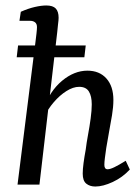

<svg xmlns="http://www.w3.org/2000/svg" viewBox="-20 -674 512 701"><path d="M328 7Q308 7 295 -3.5Q282 -14 282 -40Q282 -56 285 -78.5Q288 -101 293 -128Q296 -153 301.5 -182.5Q307 -212 311 -241.5Q315 -271 315 -293Q315 -323 304.5 -340Q294 -357 269 -357Q247 -357 222.5 -341.5Q198 -326 176.5 -301Q155 -276 142 -248L137 -274Q162 -342 206.5 -379Q251 -416 299 -416Q343 -416 368.5 -387.5Q394 -359 394 -309Q394 -284 389 -253.5Q384 -223 378 -191.5Q372 -160 368 -134Q365 -113 363 -97.5Q361 -82 361 -72Q361 -56 373 -56Q382 -56 397.5 -63.5Q413 -71 439 -87L454 -55Q427 -26 391.5 -9.5Q356 7 328 7ZM44 0 109 -517Q111 -533 113 -550Q115 -567 115 -575Q115 -587 108 -592.5Q101 -598 90 -598H51L56 -631Q83 -643 107 -648.5Q131 -654 149 -654Q173 -654 183.5 -643Q194 -632 194 -609Q194 -601 192 -586.5Q190 -572 189 -557L124 0ZM41 -465 46 -508H293L288 -465Z"/></svg>

Font: Yrsa
Style: Italic
Weight: 400
Italic angle: -7.10001°
Designer: Anna Giedrys (Yrsa+Rasa design), David Brezina (Yrsa art-direction, Rasa art-direction, design)
Foundry: Rosetta Type Foundry
Version: Version 2.004